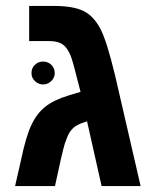

<svg xmlns="http://www.w3.org/2000/svg" viewBox="-20 -626 519 646"><path d="M78.1 -606H162.1Q226.1 -606 261.2 -588.9Q294.9 -572.3 317.9 -528.8Q339.4 -487.8 367.2 -372.1L453.1 0H321.8L272.9 -217.8Q246.6 -209.5 234.9 -201.9Q223.1 -194.3 213.9 -180.2Q207 -169.4 198.2 -143.1Q189.5 -115.7 165 0H30.8L50.8 -87.9Q67.9 -169.4 85.9 -206.1Q104 -244.6 132.8 -267.3Q161.6 -290 211.9 -305.2L251 -316.9Q226.6 -413.6 220.7 -430.2Q207 -469.7 184.1 -480.5Q169.4 -487.8 144 -487.8H78.1ZM85.9 -379.9Q85.9 -397 97.4 -408Q108.9 -418.9 125 -418.9Q141.1 -418.9 152.6 -408Q164.1 -397 164.1 -379.9Q164.1 -364.3 152.3 -353Q140.6 -341.8 125 -341.8Q109.4 -341.8 97.7 -353Q85.9 -364.3 85.9 -379.9Z"/></svg>

Font: Libra Sans Modern
Style: Bold
Weight: 700
Foundry: Stefan Peev, Context Ltd
Version: Version 1.000